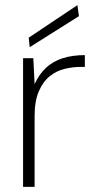

<svg xmlns="http://www.w3.org/2000/svg" viewBox="-20 -729 377 749"><path d="M70 0V-502H110L115 -401Q133 -440 160 -465Q187 -490 225 -502Q263 -514 311 -514V-468H294Q264 -468 232.5 -460.5Q201 -453 174.5 -432Q148 -411 131.5 -373Q115 -335 115 -276V0ZM96 -545 92 -582 282 -709 288 -666Z"/></svg>

Font: DM Sans 16pt ExtraLight
Style: Regular
Weight: 250
Version: Version 4.004;gftools[0.9.30]